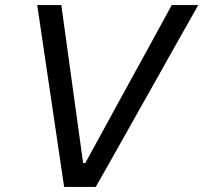

<svg xmlns="http://www.w3.org/2000/svg" viewBox="-20 -733 798 753"><path d="M231.5 0Q223.5 -53 214.5 -114.5Q205.5 -175.5 198 -226.5L165 -449Q156.5 -506 146 -577.5Q135.5 -649 126 -713H220.5Q231 -635.5 243 -550Q255 -464 265.5 -386.5L306 -93.5H314.5L475.5 -388Q518 -465 564 -549Q609.5 -632.5 653.5 -713H757.5Q721 -649 681.5 -578.5Q642 -508 609 -449.5L483.5 -226.5Q455 -176 420.8 -115Q386.5 -54 355.5 0Z"/></svg>

Font: Heraclito
Style: Italic
Weight: 400
Italic angle: -12°
Designer: Kostas Bartsokas (font) & Cristiano Sobral (main changes)
Foundry: Kostas Bartsokas (font) & Cristiano Sobral (main changes)
Version: Version 1.00;July 8, 2020;FontCreator 13.0.0.2655 64-bit